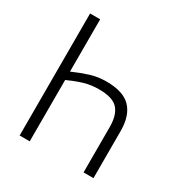

<svg xmlns="http://www.w3.org/2000/svg" viewBox="-166 -843 931 973"><g transform="rotate(30 300.0 -357.0)"><path d="M83 -714V0H142V-359Q191 -381 230.5 -392.5Q270 -404 315 -404Q396 -404 426.5 -369.5Q457 -335 457 -265V0H515V-275Q515 -365 471 -411Q427 -457 329 -457Q279 -457 235.5 -443.5Q192 -430 142 -408V-714Z"/></g></svg>

Font: Noto Sans Mono UI Light
Style: Regular
Weight: 300
Designer: Monotype Design team
Foundry: Monotype Imaging Inc.
Version: 1.000